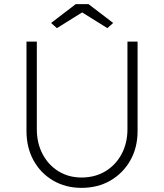

<svg xmlns="http://www.w3.org/2000/svg" viewBox="-20 -901 793 928"><path d="M374 7Q297 7 236.5 -28.5Q176 -64 142 -126Q108 -188 108 -268V-700H158V-277Q158 -209 186 -156Q214 -103 263 -73Q312 -43 374 -43Q439 -43 489 -73Q539 -103 567.5 -156Q596 -209 596 -277V-700H645V-268Q645 -188 610 -126Q575 -64 514 -28.5Q453 7 374 7ZM255 -765 227 -790 346 -881H408L527 -790L499 -765L377 -841Z"/></svg>

Font: Lexend ExtraLight
Style: Regular
Weight: 200
Designer: Bonnie Shaver-Troup, Thomas Jockin
Foundry: Lexend
Version: Version 1.007; ttfautohint (v1.8.3)